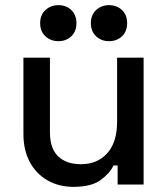

<svg xmlns="http://www.w3.org/2000/svg" viewBox="-20 -717 654 746"><path d="M265 9Q209 9 165 -16Q121 -41 96 -87Q71 -133 71 -197V-493H174V-204Q174 -140 206 -109.5Q238 -79 295 -79Q358 -79 396.5 -121.5Q435 -164 435 -244V-493H538V0H437V-74H421Q407 -44 371 -17.5Q335 9 265 9ZM403 -557Q374 -557 353.5 -576Q333 -595 333 -627Q333 -659 353.5 -678Q374 -697 403 -697Q434 -697 454 -678Q474 -659 474 -627Q474 -595 454 -576Q434 -557 403 -557ZM207 -557Q177 -557 156.5 -576Q136 -595 136 -627Q136 -659 156.5 -678Q177 -697 207 -697Q237 -697 257 -678Q277 -659 277 -627Q277 -595 257 -576Q237 -557 207 -557Z"/></svg>

Font: Space Grotesk Light Medium
Style: Regular
Weight: 500
Version: Version 2.000